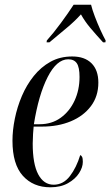

<svg xmlns="http://www.w3.org/2000/svg" viewBox="-20 -786 469 816"><path d="M194 10Q121 10 77 -39Q33 -88 33 -188Q33 -232 43 -281.5Q53 -331 73 -378Q93 -425 123.5 -463Q154 -501 194.5 -523.5Q235 -546 287 -546Q340 -546 369 -517Q398 -488 398 -435Q398 -377 366.5 -335Q335 -293 281 -270.5Q227 -248 159 -248H123Q122 -241 120.5 -217Q119 -193 119 -176Q119 -89 142.5 -45Q166 -1 208 -1Q249 -1 277 -37.5Q305 -74 321 -127Q326 -125 329 -119Q332 -113 332 -98Q332 -75 316 -50Q300 -25 269 -7.5Q238 10 194 10ZM148 -258Q200 -258 238 -285.5Q276 -313 297 -358.5Q318 -404 318 -459Q318 -500 306.5 -517Q295 -534 270 -534Q221 -534 182.5 -458.5Q144 -383 124 -258ZM179 -614Q207 -645 239 -688.5Q271 -732 293 -766H367Q372 -745 383 -716Q394 -687 406.5 -659.5Q419 -632 429 -614L428 -606H418Q386 -641 363 -668.5Q340 -696 324 -725Q297 -695 262.5 -666.5Q228 -638 190 -606H178Z"/></svg>

Font: Noto Serif Display ExtraCondensed
Style: Italic
Weight: 400
Width: 2
Italic angle: -12°
Designer: Monotype Design Team
Foundry: Monotype Imaging Inc.
Version: Version 2.009